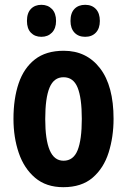

<svg xmlns="http://www.w3.org/2000/svg" viewBox="-20 -768 528 798"><path d="M452 -274Q452 -199 431.5 -134Q411 -69 365 -29.5Q319 10 243 10Q172 10 126 -29Q80 -68 58 -132.5Q36 -197 36 -274Q36 -358 57.5 -421.5Q79 -485 125 -521Q171 -557 245 -557Q340 -557 396 -484Q452 -411 452 -274ZM168 -273Q168 -188 186.5 -144Q205 -100 244 -100Q285 -100 302.5 -143.5Q320 -187 320 -274Q320 -361 302.5 -404Q285 -447 244 -447Q204 -447 186 -404Q168 -361 168 -273ZM92 -681Q92 -714 108.5 -731Q125 -748 152 -748Q179 -748 196 -730.5Q213 -713 213 -681Q213 -650 196 -632.5Q179 -615 152 -615Q125 -615 108.5 -632Q92 -649 92 -681ZM273 -681Q273 -714 289.5 -731Q306 -748 334 -748Q362 -748 378.5 -730.5Q395 -713 395 -681Q395 -650 378.5 -632.5Q362 -615 334 -615Q306 -615 289.5 -632.5Q273 -650 273 -681Z"/></svg>

Font: Noto Sans Lao ExtraCondensed
Style: Bold
Weight: 700
Width: 2
Designer: Monotype Design Team
Foundry: Monotype Imaging Inc.
Version: Version 2.003; ttfautohint (v1.8.4.7-5d5b)